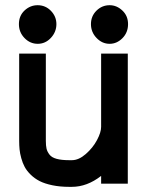

<svg xmlns="http://www.w3.org/2000/svg" viewBox="-20 -706 565 738"><path d="M156.2 -164.6Q156.2 -146 158.9 -134.5Q161.6 -123 170.2 -111.8Q178.7 -100.6 197.5 -95.5Q216.3 -90.3 246.1 -90.3H256.3Q282.7 -90.3 309.8 -114Q336.9 -137.7 352.8 -167.5Q368.7 -197.3 368.7 -218.3V-500H471.2V0H368.7V-29.8Q314.5 12.2 256.3 12.2H246.1Q210.4 12.2 181.2 6.1Q151.9 0 132.3 -10Q112.8 -20 97.9 -34.7Q83 -49.3 75 -64.2Q66.9 -79.1 61.8 -97.9Q56.6 -116.7 55.2 -131.8Q53.7 -147 53.7 -164.6V-500H156.2ZM196.8 -613.3Q196.8 -583 175.5 -560.3Q154.3 -537.6 125 -537.6Q95.7 -537.6 74.2 -559.8Q52.7 -582 52.7 -613.3Q52.7 -645.5 74.5 -665.8Q96.2 -686 124.5 -686Q154.8 -686 175.8 -664.3Q196.8 -642.6 196.8 -613.3ZM472.2 -613.3Q472.2 -581.1 450.7 -559.3Q429.2 -537.6 401.4 -537.6Q372.6 -537.6 351.1 -560.1Q329.6 -582.5 329.6 -613.3Q329.6 -644 350.8 -665Q372.1 -686 401.4 -686Q428.7 -686 450.4 -665.5Q472.2 -645 472.2 -613.3Z"/></svg>

Font: Anka/Coder Condensed
Style: Bold
Weight: 700
Width: 4
Monospace: yes
Version: Version 001.100